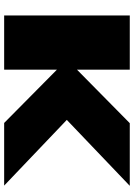

<svg xmlns="http://www.w3.org/2000/svg" viewBox="116 -746 630 901"><g transform="rotate(90 430.5 -295.0)"><path d="M52 0H306.5V-589.5H52ZM251.5 -287.5 540 -292 851.5 -589.5H557.5ZM556.5 0H850.5L540 -296L251.5 -302Z"/></g></svg>

Font: Anybody Expanded Black
Style: Regular
Weight: 900
Width: 7
Designer: Tyler Finck
Foundry: Etcetera Type Company
Version: Version 1.113;gftools[0.9.25]